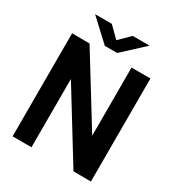

<svg xmlns="http://www.w3.org/2000/svg" viewBox="-216 -1096 1160 1242"><g transform="rotate(30 363.5 -475.5)"><path d="M204.1 0H63V-770L193.8 -769L506.8 -261.2V-770H647.9V0L517.1 -1L204.1 -509.8ZM378.9 -805.2H287.1L129.9 -951.2H254.9L333 -874L411.1 -951.2H537.1Z"/></g></svg>

Font: Junction Bold
Style: Bold
Weight: 700
Designer: Caroline Hadilaksono
Foundry: Caroline Hadilaksono
Version: Version 001.001